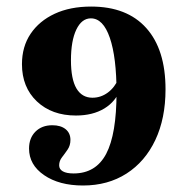

<svg xmlns="http://www.w3.org/2000/svg" viewBox="-20 -450 577 591"><path d="M235.5 121Q162.1 121 115.7 89.1Q69.4 57.3 69.4 7.3Q69.4 -25 89.1 -44.8Q108.9 -64.5 141.1 -64.5Q166.9 -64.5 181.9 -52.4Q196.8 -40.3 196.8 -19.4Q196.8 -2.4 188.3 10.1Q179.8 22.6 171 33.9Q162.1 45.2 162.1 58.9Q162.1 71 173.4 77.4Q184.7 83.9 206.5 83.9Q275 83.9 306.9 23.4Q338.7 -37.1 338.7 -165.3Q338.7 -273.4 318.1 -333.5Q297.6 -393.5 259.7 -393.5Q231.5 -393.5 214.9 -358.9Q198.4 -324.2 198.4 -264.5Q198.4 -206.5 215.3 -177.8Q232.3 -149.2 264.5 -149.2Q290.3 -149.2 311.7 -164.9Q333.1 -180.6 346 -209.7L350.8 -177.4Q337.1 -137.9 301.2 -116.1Q265.3 -94.4 213.7 -94.4Q139.5 -94.4 93.5 -137.9Q47.6 -181.5 47.6 -252.4Q47.6 -306.5 74.2 -346Q100.8 -385.5 148.4 -407.7Q196 -429.8 260.5 -429.8Q371 -429.8 430.2 -363.7Q489.5 -297.6 489.5 -175Q489.5 -85.5 458.1 -19Q426.6 47.6 369.4 84.3Q312.1 121 235.5 121Z"/></svg>

Font: Playfair 9pt Black
Style: Regular
Weight: 900
Designer: Claus Eggers Sørensen
Foundry: Claus Eggers Sørensen
Version: Version 2.203